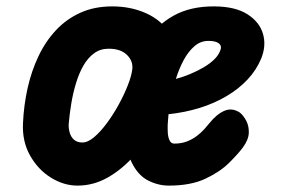

<svg xmlns="http://www.w3.org/2000/svg" viewBox="-20 -571 886 601"><path d="M222.5 10Q179.5 10 139 -15.2Q98.5 -40.5 73.8 -84.8Q49 -129 52 -186Q54.5 -242 66.5 -295.5Q78.5 -349 100.5 -395.2Q122.5 -441.5 155.2 -476.5Q188 -511.5 231.8 -531.2Q275.5 -551 331.5 -551Q390 -551 438 -529.2Q486 -507.5 512 -465.8Q538 -424 530.5 -364Q526.5 -324.5 509.5 -275.2Q492.5 -226 464.8 -176Q437 -126 400 -83.8Q363 -41.5 318 -15.8Q273 10 222.5 10ZM238 -125Q255 -125 274.8 -141.8Q294.5 -158.5 314.5 -185.5Q334.5 -212.5 351.5 -243.5Q368.5 -274.5 380 -303.8Q391.5 -333 394 -353.5Q397.5 -379 377.8 -398.8Q358 -418.5 320 -418.5Q294 -418.5 274.5 -404.2Q255 -390 241 -365.5Q227 -341 217.8 -310.2Q208.5 -279.5 203 -246.2Q197.5 -213 195 -182Q194.5 -168 198.5 -154.8Q202.5 -141.5 212.2 -133.2Q222 -125 238 -125ZM508.5 10Q475 10 443.2 -6.2Q411.5 -22.5 391.5 -64Q371.5 -105.5 372 -181Q373 -256 388.8 -323Q404.5 -390 437.8 -441.5Q471 -493 523.8 -522.2Q576.5 -551.5 651.5 -551Q717 -550.5 754.8 -526.2Q792.5 -502 803.2 -465Q814 -428 797.5 -387.5Q782.5 -351.5 754.8 -322Q727 -292.5 689 -270Q651 -247.5 605 -233.2Q559 -219 507.5 -213.5Q507 -205.5 506.2 -197.2Q505.5 -189 505 -182Q504.5 -170 505.2 -155.8Q506 -141.5 510.8 -131.5Q515.5 -121.5 525.5 -121.5Q547.5 -121.5 565 -128.2Q582.5 -135 596.2 -145.5Q610 -156 619.8 -167Q629.5 -178 636 -186Q658.5 -214 682.5 -224.2Q706.5 -234.5 731 -218.5Q742 -209.5 750.8 -193Q759.5 -176.5 758.8 -155Q758 -133.5 740 -109Q725 -89 696.8 -61Q668.5 -33 622.8 -11.5Q577 10 508.5 10ZM530.5 -324Q553 -330 575.8 -339.5Q598.5 -349 618.8 -361Q639 -373 652.8 -387.2Q666.5 -401.5 671 -417.5Q674 -429 664 -436Q654 -443 632 -443Q608 -443 588.8 -426.5Q569.5 -410 555 -383Q540.5 -356 530.5 -324Z"/></svg>

Font: Edu NSW ACT Hand
Style: Regular
Weight: 400
Designer: Tina and Corey Anderson, Eben Sorkin, Mirko Velimirovic
Foundry: Sorkin Type Co.
Version: Version 2.000